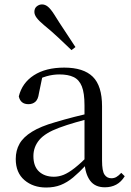

<svg xmlns="http://www.w3.org/2000/svg" viewBox="-20 -838 597 873"><path d="M189.7 14.6Q130.5 14.6 91.1 -19.1Q51.6 -52.8 51.6 -115.1Q51.6 -153.9 68.8 -184.3Q85.9 -214.6 125.4 -239Q164.9 -263.5 230.9 -282.3Q272.8 -294.9 318.8 -306.7Q364.8 -318.5 404.8 -327.7V-303.3Q364.8 -293.3 323.7 -281.5Q282.6 -269.7 248.6 -257Q185.3 -233.6 158.6 -201.7Q131.9 -169.7 131.9 -128.2Q131.9 -81.6 157.5 -58Q183.2 -34.4 225.1 -34.4Q247.6 -34.4 269.6 -43.3Q291.6 -52.2 319.7 -74.2Q347.7 -96.3 385.8 -134.4L394.5 -87.1H370.9Q339.7 -53.7 312.5 -31.1Q285.2 -8.4 256.1 3.1Q227 14.6 189.7 14.6ZM456.8 13.6Q412.1 13.6 389.8 -16.6Q367.5 -46.7 364.2 -99.7V-103.3V-359Q364.2 -415 352.1 -445.3Q339.9 -475.6 314.7 -487.6Q289.6 -499.6 250 -499.6Q221.3 -499.6 192.1 -491.4Q162.9 -483.2 129.7 -464.7L173.2 -491.9L156.8 -412.7Q153.2 -386 140.7 -375.2Q128.1 -364.3 109.4 -364.3Q73.2 -364.3 65.5 -399.7Q80.4 -461 134.1 -495.8Q187.8 -530.6 272.2 -530.6Q359.5 -530.6 401.8 -489.2Q444 -447.8 444 -354.6V-107.7Q444 -60.8 455.1 -44.2Q466.1 -27.5 486.4 -27.5Q499 -27.5 509 -33.2Q519 -38.8 531.4 -52.1L547.1 -36.7Q531.2 -10.7 508.6 1.4Q486 13.6 456.8 13.6ZM323 -624 305.1 -610.1Q274.8 -639.2 244.2 -667.9Q213.5 -696.6 180.1 -723.8Q157.2 -742.9 146.7 -757Q136.3 -771.1 136.3 -783.8Q136.3 -800.3 147.2 -809.1Q158.1 -817.9 171 -817.9Q185.1 -817.9 197.6 -807.8Q210.1 -797.8 226 -773Q250.2 -734 275.1 -696.9Q299.9 -659.9 323 -624Z"/></svg>

Font: Noto Serif KR
Style: Regular
Weight: 200
Designer: Ryoko NISHIZUKA 西塚涼子 (kana & ideographs); Frank Grießhammer (Latin, Greek & Cyrillic); Wenlong ZHANG 张文龙 (bopomofo); San
Foundry: Adobe
Version: Version 2.001;hotconv 1.1.0;makeotfexe 2.6.0